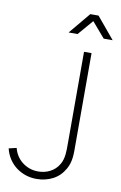

<svg xmlns="http://www.w3.org/2000/svg" viewBox="-102 -986 663 1056"><g transform="rotate(10 230.0 -458.0)"><path d="M214 -810 314 -930H360L460 -810H410L337 -895L264 -810ZM179 14Q229 14 270 -7.2Q311 -28.5 335 -71Q344.5 -87.5 349.2 -103.8Q354 -120 356 -137.2Q358 -154.5 358 -173Q358 -191.5 358 -212V-720H316V-212Q316 -192.5 315.8 -176Q315.5 -159.5 313.8 -145.2Q312 -131 308.5 -118.2Q305 -105.5 298 -93Q288.5 -75.5 275 -63Q261.5 -50.5 246 -42.8Q230.5 -35 213.8 -31.5Q197 -28 181 -28Q155 -28 132.2 -36.2Q109.5 -44.5 91.5 -58.8Q73.5 -73 61 -92.5Q48.5 -112 43 -135L0 -125Q7.5 -93.5 24.2 -67.8Q41 -42 64.5 -24Q88 -6 117.2 4Q146.5 14 179 14Z"/></g></svg>

Font: Vela Sans GX ExtLt
Style: Regular
Weight: 200
Designer: Principal design: Mikhail Sharanda - project Manrope.
Design modification: Ravid Balaliev
Foundry: Mikhail Sharanda
Version: Version 1.001